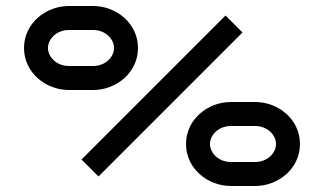

<svg xmlns="http://www.w3.org/2000/svg" viewBox="-20 -620 1080 640"><path d="M308.3 -31.7 788.3 -511.7 731.7 -568.3 251.7 -88.3ZM60 -460C60 -379.5 130.5 -320 210 -320H290C369.5 -320 440 -379.5 440 -460C440 -540.5 369.5 -600 290 -600H210C130.5 -600 60 -540.5 60 -460ZM140 -460C140 -489.9 168.1 -520 210 -520H290C331.9 -520 360 -489.9 360 -460C360 -430.1 331.9 -400 290 -400H210C168.1 -400 140 -430.1 140 -460ZM600 -140C600 -59.5 670.5 0 750 0H830C909.5 0 980 -59.5 980 -140C980 -220.5 909.5 -280 830 -280H750C670.5 -280 600 -220.5 600 -140ZM680 -140C680 -169.9 708.1 -200 750 -200H830C871.9 -200 900 -169.9 900 -140C900 -110.1 871.9 -80 830 -80H750C708.1 -80 680 -110.1 680 -140Z"/></svg>

Font: KetosagCBd
Style: Regular
Weight: 500
Designer: gluk
Foundry: gluk
Version: Version 00.0024